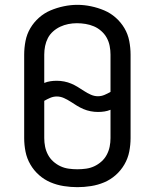

<svg xmlns="http://www.w3.org/2000/svg" viewBox="-20 -766 640 794"><path d="M300 8Q272 8 243.5 3.5Q215 -1 189 -12Q163 -23 141.5 -42Q120 -61 105.5 -86Q91 -111 85.5 -139Q80 -167 80 -195V-540Q80 -568 85.5 -596.5Q91 -625 105.5 -649.5Q120 -674 141.5 -693Q163 -712 189 -723Q215 -734 243.5 -740Q272 -746 300 -746Q328 -746 356.5 -740Q385 -734 411 -723Q437 -712 458.5 -693Q480 -674 494.5 -649.5Q509 -625 514.5 -596.5Q520 -568 520 -540V-195Q520 -167 514.5 -139Q509 -111 494.5 -86Q480 -61 458.5 -42Q437 -23 411 -12Q385 -1 356.5 3.5Q328 8 300 8ZM385 -368Q399 -368 412 -373.5Q425 -379 437 -386V-540Q437 -558 433.5 -576Q430 -594 421.5 -609.5Q413 -625 399 -637.5Q385 -650 368.5 -657Q352 -664 334 -667Q316 -670 298 -670Q280 -670 262.5 -666.5Q245 -663 229 -655.5Q213 -648 199.5 -636Q186 -624 178 -608.5Q170 -593 166.5 -575.5Q163 -558 163 -540V-423Q175 -428 188 -430Q201 -432 215 -432Q230 -432 245.5 -429Q261 -426 275 -420Q289 -414 302 -406Q315 -398 328 -389.5Q341 -381 355.5 -374.5Q370 -368 385 -368ZM300 -66Q318 -66 336 -68.5Q354 -71 370 -78.5Q386 -86 399.5 -98Q413 -110 421.5 -126Q430 -142 433.5 -159.5Q437 -177 437 -195V-312Q425 -307 412 -305Q399 -303 385 -303Q370 -303 354.5 -306Q339 -309 325 -315Q311 -321 298 -329Q285 -337 272 -345.5Q259 -354 244.5 -360.5Q230 -367 215 -367Q201 -367 188 -361.5Q175 -356 163 -349V-195Q163 -177 166.5 -159.5Q170 -142 178.5 -126Q187 -110 200.5 -98Q214 -86 230 -78.5Q246 -71 264 -68.5Q282 -66 300 -66Z"/></svg>

Font: Zed Sans Extended
Style: Regular
Weight: 400
Width: 7
Designer: Belleve Invis
Foundry: Belleve Invis
Version: Version 1.0.0; ttfautohint (v1.8.4)